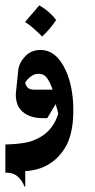

<svg xmlns="http://www.w3.org/2000/svg" viewBox="-20 -440 353 715"><path d="M216 -195Q234 -164 243.5 -121.5Q253 -79 253 -33Q254 41 232 92Q210 138 172 165Q146 183 119 190Q92 197 74 197V254L71 255Q64 234 46.5 218Q29 202 0 203V98Q40 97 71 92Q102 87 131 70Q179 42 197 -17Q194 -32 187 -52L156 0H140Q90 0 63 -25Q48 -39 43 -57Q38 -75 39 -92L48 -179Q51 -206 73.5 -230Q96 -254 131 -254Q183 -254 216 -195ZM176 -106Q168 -130 156.5 -147.5Q145 -165 124 -165Q109 -165 98 -157.5Q87 -150 81 -142.5Q75 -135 74 -132Q74 -126 81 -116Q88 -106 109 -106ZM189 -365Q180 -352 168 -337Q156 -322 137 -304Q96 -345 73 -358Q115 -406 126 -420Q143 -411 161.5 -395Q180 -379 189 -365Z"/></svg>

Font: Katibeh
Style: Regular
Weight: 400
Designer: Arabic design by Kourosh Beigpour, Latin design by Eduardo Tunni, engineering by Lasse Fister
Version: Version 1.0010g